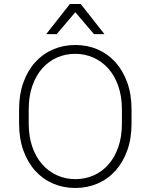

<svg xmlns="http://www.w3.org/2000/svg" viewBox="-20 -930 750 956"><path d="M355 6Q295 6 244 -16Q193 -38 155.5 -79.5Q118 -121 96.5 -180.5Q75 -240 75 -315V-385Q75 -460 96.5 -519.5Q118 -579 155.5 -620.5Q193 -662 244.5 -684Q296 -706 355 -706Q415 -706 466 -684Q517 -662 554.5 -620.5Q592 -579 613.5 -519.5Q635 -460 635 -385V-315Q635 -240 613.5 -180.5Q592 -121 554.5 -79.5Q517 -38 465.5 -16Q414 6 355 6ZM355 -38Q404 -38 446 -56.5Q488 -75 519.5 -110.5Q551 -146 569 -197.5Q587 -249 587 -315V-385Q587 -450 569 -501.5Q551 -553 519.5 -588.5Q488 -624 445.5 -643Q403 -662 355 -662Q306 -662 264 -643.5Q222 -625 190.5 -589.5Q159 -554 141 -502.5Q123 -451 123 -385V-315Q123 -250 141 -198.5Q159 -147 190.5 -111.5Q222 -76 264.5 -57Q307 -38 355 -38ZM355 -869 262 -760H210L328 -910H382L500 -760H448Z"/></svg>

Font: Retni Sans Light
Style: Regular
Weight: 300
Designer: Vitaly Kuzmin
Foundry: ParaType Ltd.
Version: Version 1.00;March 2, 2019;FontCreator 11.5.0.2425 64-bit; t